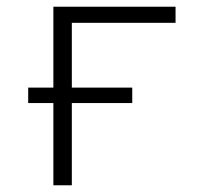

<svg xmlns="http://www.w3.org/2000/svg" viewBox="-20 -552 603 572"><path d="M139 0V-245H64V-291H139V-532H503V-484H194V-291H374V-245H194V0Z"/></svg>

Font: Noto Sans Mono SemiCondensed Light
Style: Regular
Weight: 300
Width: 4
Designer: Monotype Design Team
Foundry: Monotype Imaging Inc.
Version: Version 2.014; ttfautohint (v1.8.4.7-5d5b)